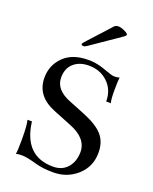

<svg xmlns="http://www.w3.org/2000/svg" viewBox="-154 -911 801 1006"><g transform="rotate(20 247.0 -408.0)"><path d="M375 -787 212 -675Q200 -666 192 -666Q179 -666 179 -674Q179 -677 197 -697L292 -801Q303 -814 306 -817Q309 -820 315 -823Q321 -826 328 -826Q345 -826 365 -816Q385 -806 385 -800Q385 -794 375 -787ZM48 -203H73Q96 -18 257 -18Q307 -18 336.5 -51Q366 -84 367 -138Q367 -215 268 -254L166 -295Q56 -339 56 -441Q56 -511 104.5 -559Q153 -607 241 -607Q251 -607 260 -606.5Q269 -606 276 -605Q283 -604 292 -602Q301 -600 306 -599Q311 -598 321.5 -594.5Q332 -591 336 -589.5Q340 -588 352.5 -584Q365 -580 370 -578Q386 -572 397 -572Q415 -572 426 -576Q423 -552 423 -501Q423 -452 429 -434H403Q403 -499 360.5 -539.5Q318 -580 254 -580Q202 -580 170 -551.5Q138 -523 138 -472Q138 -404 224 -370L316 -333Q392 -302 424.5 -264.5Q457 -227 457 -168Q457 -90 401.5 -40Q346 10 268 10Q209 10 165 -3Q112 -18 86 -18Q57 -18 52 -13Q56 -34 56 -96Q56 -177 48 -203Z"/></g></svg>

Font: Unna
Style: Regular
Weight: 400
Designer: Jorge de Buen U.
Foundry: Omnibus-Type
Version: Version 2.006;PS 002.006;hotconv 1.0.70;makeotf.lib2.5.58329